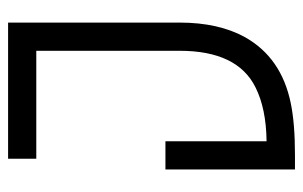

<svg xmlns="http://www.w3.org/2000/svg" viewBox="-159 -602 760 482"><g transform="rotate(-90 221.0 -361.0)"><path d="M72.3 -0.5H36.6V-325.7H107.4V-71.8Q189.5 -72.8 242.7 -99.6Q334.5 -145 334.5 -290V-649.9H63.5V-720.7H405.3V-290Q405.3 -192.4 368.7 -126Q317.4 -34.7 203.6 -11.2Q152.8 -0.5 72.3 -0.5Z"/></g></svg>

Font: Greenwashing Machine
Style: Regular
Weight: 400
Designer: Tup Wanders
Foundry: Free font, DO NOT SELL
Version: Version 1.00;August 10, 2023;FontCreator 11.5.0.2430 64-bit